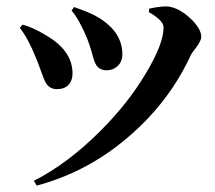

<svg xmlns="http://www.w3.org/2000/svg" viewBox="-20 -543 673 601"><path d="M95 38 86 23Q192 -31 292 -131Q380 -218 437 -314Q492 -406 492 -457Q492 -479 446 -505L447 -516Q480 -523 500 -523Q535 -522 572.5 -488.5Q610 -455 610 -427Q610 -416 593 -393Q580 -377 576 -368Q512 -230 395 -126Q263 -7 95 38ZM158 -264Q137 -264 125 -281Q118 -292 107 -324Q98 -350 92 -363Q69 -421 42 -456L51 -466Q86 -456 123 -433Q207 -385 207 -313Q207 -291 194.5 -277.5Q182 -264 158 -264ZM314 -323Q293 -323 282 -338Q275 -348 267 -380Q259 -407 253 -422Q228 -482 204 -510L212 -521Q215 -520 220 -518Q266 -502 290 -487Q363 -442 363 -373Q363 -350 348 -336Q334 -323 314 -323Z"/></svg>

Font: GenRyuMin TW B
Style: Regular
Weight: 700
Version: Version 1.501;PS 1;hotconv 16.6.51;makeotf.lib2.5.65220